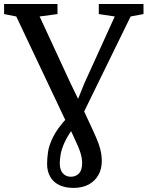

<svg xmlns="http://www.w3.org/2000/svg" viewBox="-40 -763 738 962"><path d="M328.5 178.5Q286.5 178.5 257 164.2Q227.5 150 211.8 123Q196 96 196 58Q196 32 200.5 -1Q205 -34 226.2 -77Q247.5 -120 298 -175L340.5 -241L382 -344L535 -680.5L455 -692.5V-743H679V-692.5L614.5 -680.5L357 -154L325.5 -119Q296 -78.5 281.8 -45.5Q267.5 -12.5 263.5 12.8Q259.5 38 259.5 56Q259.5 88 274.8 105.2Q290 122.5 315 122.5Q340 122.5 355.8 106Q371.5 89.5 371.5 55Q371.5 29 362.8 1.5Q354 -26 330.5 -75L308 -124L291 -153.5L41.5 -680.5L-19.5 -692.5V-743H248V-692.5L158.5 -680.5L314 -344.5L374 -221L426.5 -108Q444.5 -69.5 454 -42.8Q463.5 -16 466.8 4.5Q470 25 470 44Q470 84.5 452.5 114.8Q435 145 403.5 161.8Q372 178.5 328.5 178.5Z"/></svg>

Font: Merriweather Light 18pt
Style: Regular
Weight: 400
Version: Version 2.100